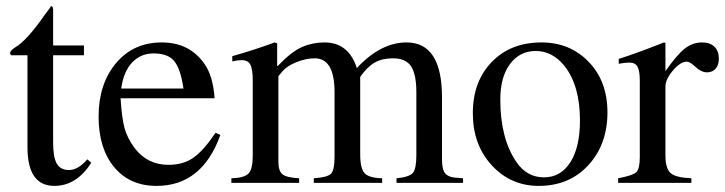

<svg xmlns="http://www.w3.org/2000/svg" viewBox="-20 -599 2375 629"><path d="M266 -77 279 -66Q231 10 158 10Q70 10 70 -117V-418H17Q13 -421 13 -425Q13 -433 30 -444Q68 -466 127 -551Q129 -554 136.5 -563.5Q144 -573 147 -579Q154 -579 154 -566V-450H255V-418H154V-132Q154 -84 166 -63Q178 -42 206 -42Q236 -42 266 -77Z M686 -164 702 -157Q642 10 493 10Q405 10 354 -51.5Q303 -113 303 -217Q303 -324 360 -392Q417 -460 510 -460Q600 -460 649 -391Q678 -351 683 -277H375Q379 -214 387.5 -181Q396 -148 421 -114Q463 -59 532 -59Q581 -59 614.5 -83Q648 -107 686 -164ZM377 -309H581Q572 -372 551.5 -398Q531 -424 483 -424Q441 -424 413 -394.5Q385 -365 377 -309Z M1497 0H1279V-15Q1321 -19 1332.5 -32.5Q1344 -46 1344 -90V-296Q1344 -356 1326.5 -382Q1309 -408 1267 -408Q1232 -408 1207.5 -394Q1183 -380 1160 -347V-95Q1160 -47 1174.5 -31.5Q1189 -16 1232 -15V0H1008V-15Q1052 -18 1064 -29.5Q1076 -41 1076 -86V-297Q1076 -408 1011 -408Q983 -408 951.5 -395.5Q920 -383 905 -365Q892 -350 892 -348V-70Q892 -38 906 -27.5Q920 -17 960 -15V0H738V-15Q780 -16 794 -30.5Q808 -45 808 -88V-336Q808 -373 800 -387.5Q792 -402 773 -402Q758 -402 741 -398V-415Q809 -434 880 -460L888 -457V-383H890Q935 -430 969.5 -445Q1004 -460 1043 -460Q1122 -460 1149 -376Q1227 -460 1312 -460Q1428 -460 1428 -280V-77Q1428 -44 1438 -31.5Q1448 -19 1471 -17L1497 -15Z M1970 -231Q1970 -126 1907.5 -58Q1845 10 1745 10Q1653 10 1591 -57.5Q1529 -125 1529 -228Q1529 -332 1591 -396Q1653 -460 1754 -460Q1847 -460 1908.5 -396.5Q1970 -333 1970 -231ZM1880 -204Q1880 -318 1830 -382Q1790 -432 1735 -432Q1683 -432 1651 -389.5Q1619 -347 1619 -273Q1619 -145 1672 -68Q1706 -18 1762 -18Q1817 -18 1848.5 -67.5Q1880 -117 1880 -204Z M2160 -458V-366Q2198 -420 2223.5 -440Q2249 -460 2280 -460Q2306 -460 2320.5 -446Q2335 -432 2335 -407Q2335 -386 2324.5 -374Q2314 -362 2296 -362Q2277 -362 2256 -382Q2240 -397 2230 -397Q2209 -397 2184.5 -368Q2160 -339 2160 -315V-90Q2160 -47 2177 -32Q2194 -17 2245 -15V0H2005V-15Q2053 -24 2064.5 -35Q2076 -46 2076 -84V-334Q2076 -367 2068.5 -380.5Q2061 -394 2042 -394Q2026 -394 2007 -390V-406Q2070 -426 2155 -460Z"/></svg>

Font: STIX MathJax Main
Style: Regular
Weight: 400
Designer: MicroPress Inc., with final additions and corrections provided by Coen Hoffman, Elsevier (retired)
Version: Version 1.1.1